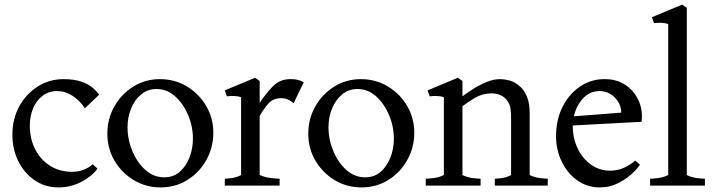

<svg xmlns="http://www.w3.org/2000/svg" viewBox="-20 -809 3115 837"><path d="M235 8Q176 8 130.5 -23.5Q85 -55 59.5 -107Q34 -159 34 -222Q34 -290 63.5 -344.5Q93 -399 144 -431.5Q195 -464 257 -464Q304 -464 335 -453Q366 -442 384.5 -426Q403 -410 412 -396L350 -337Q328 -371 296 -391.5Q264 -412 229 -412Q192 -412 165 -391Q138 -370 124 -336Q110 -302 110 -262Q110 -203 134 -157Q158 -111 199.5 -85.5Q241 -60 295 -60Q321 -60 344.5 -69Q368 -78 384 -93L405 -74Q383 -42 336 -17Q289 8 235 8Z M680 8Q616 8 563.5 -23.5Q511 -55 479.5 -108Q448 -161 448 -226Q448 -291 478.5 -345Q509 -399 561 -431.5Q613 -464 677 -464Q743 -464 796 -431.5Q849 -399 879.5 -346Q910 -293 910 -231Q910 -166 879.5 -111.5Q849 -57 797 -24.5Q745 8 680 8ZM696 -36Q736 -36 763.5 -60Q791 -84 806 -122.5Q821 -161 821 -204Q821 -258 800 -307.5Q779 -357 743.5 -389Q708 -421 662 -421Q624 -421 595.5 -397.5Q567 -374 551.5 -336Q536 -298 536 -254Q536 -201 557 -150.5Q578 -100 614 -68Q650 -36 696 -36Z M960 0V-30Q971 -30 992 -33Q1013 -36 1031 -46V-385Q1018 -390 1000.5 -390.5Q983 -391 969 -389L960 -415L1092 -470L1112 -456V-360Q1136 -397 1165 -428Q1194 -459 1230 -463Q1275 -468 1304 -450L1260 -359Q1252 -367 1238 -374Q1224 -381 1206 -381Q1170 -381 1149 -356.5Q1128 -332 1112 -303V-46Q1135 -36 1160 -33Q1185 -30 1199 -30V0Z M1556 8Q1492 8 1439.5 -23.5Q1387 -55 1355.5 -108Q1324 -161 1324 -226Q1324 -291 1354.5 -345Q1385 -399 1437 -431.5Q1489 -464 1553 -464Q1619 -464 1672 -431.5Q1725 -399 1755.5 -346Q1786 -293 1786 -231Q1786 -166 1755.5 -111.5Q1725 -57 1673 -24.5Q1621 8 1556 8ZM1572 -36Q1612 -36 1639.5 -60Q1667 -84 1682 -122.5Q1697 -161 1697 -204Q1697 -258 1676 -307.5Q1655 -357 1619.5 -389Q1584 -421 1538 -421Q1500 -421 1471.5 -397.5Q1443 -374 1427.5 -336Q1412 -298 1412 -254Q1412 -201 1433 -150.5Q1454 -100 1490 -68Q1526 -36 1572 -36Z M1836 0V-30Q1849 -30 1872 -33Q1895 -36 1915 -46V-385Q1902 -390 1884.5 -390.5Q1867 -391 1853 -389L1844 -415L1976 -470L1996 -456V-389Q2018 -406 2045.5 -423Q2073 -440 2102.5 -452Q2132 -464 2160 -464Q2178 -464 2201.5 -458Q2225 -452 2248 -431Q2266 -415 2277.5 -387Q2289 -359 2289 -314V-46Q2309 -36 2332 -33Q2355 -30 2368 -30V0H2137V-30Q2148 -30 2169 -33Q2190 -36 2208 -46V-289Q2208 -314 2206 -332Q2204 -350 2194 -366Q2183 -384 2164.5 -393Q2146 -402 2123 -402Q2084 -402 2051.5 -383Q2019 -364 1996 -346V-46Q2016 -36 2039 -33Q2062 -30 2075 -30V0Z M2404 -215Q2404 -288 2433 -344.5Q2462 -401 2510.5 -433Q2559 -465 2618 -464Q2668 -464 2706 -439Q2744 -414 2763.5 -371.5Q2783 -329 2777 -278L2477 -262V-259Q2477 -207 2498 -162.5Q2519 -118 2556 -91.5Q2593 -65 2640 -65Q2674 -65 2702 -78.5Q2730 -92 2749 -109L2770 -91Q2755 -69 2728.5 -46Q2702 -23 2668 -7.5Q2634 8 2595 8Q2539 8 2496 -23Q2453 -54 2428.5 -105Q2404 -156 2404 -215ZM2594 -412Q2551 -412 2521.5 -380Q2492 -348 2482 -302L2688 -318Q2688 -356 2660 -384Q2632 -412 2594 -412Z M2814 0V-30Q2827 -30 2850 -33Q2873 -36 2893 -46V-704Q2880 -709 2862.5 -709.5Q2845 -710 2831 -708L2822 -734L2954 -789L2974 -775V-46Q2994 -36 3017 -33Q3040 -30 3053 -30V0Z"/></svg>

Font: Joan
Style: Regular
Weight: 400
Designer: Paolo Biagini
Version: Version 1.001; ttfautohint (v1.8.4.7-5d5b);gftools[0.9.30]